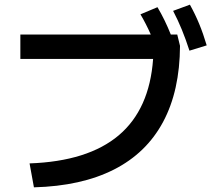

<svg xmlns="http://www.w3.org/2000/svg" viewBox="-20 -802 904 815"><path d="M629.9 -551.8H66.4V-655.3H620.1Q600.1 -700.7 576.2 -741.2L648.4 -771.5Q679.7 -718.8 705.1 -655.3H732.4L744.1 -607.4Q743.2 -417 672.4 -284.7Q601.6 -152.3 463.6 -82.3Q325.7 -12.2 124 -6.8L105.5 -108.4Q353 -117.2 483.9 -227.5Q614.7 -337.9 629.9 -551.8ZM714.8 -755.9 786.1 -782.2Q808.6 -741.7 825.7 -700.2Q842.8 -658.7 857.4 -609.4L784.2 -586.9Q768.1 -636.7 751.7 -676.5Q735.4 -716.3 714.8 -755.9Z"/></svg>

Font: Pretendard GOV SemiBold
Style: Regular
Weight: 600
Designer: Base glyphs from Inter by Rasmus Andersson; Hangeul glyphs from Noto Sans CJK(Source Han Sans) by Jang Soo-young and Kan
Foundry: Kil Hyung-jin
Version: Version 1.309